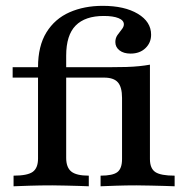

<svg xmlns="http://www.w3.org/2000/svg" viewBox="-20 -651 650 671"><path d="M27.4 0V-37.1Q75.8 -37.1 94.4 -50.4Q112.9 -63.7 112.9 -96.8V-379.8H24.2V-416.1H112.9Q112.9 -490.3 142.3 -537.9Q171.8 -585.5 223 -608.1Q274.2 -630.6 338.7 -630.6Q415.3 -630.6 461.7 -602.8Q508.1 -575 508.1 -529.8Q508.1 -501.6 488.3 -482.7Q468.5 -463.7 436.3 -463.7Q412.1 -463.7 397.6 -475Q383.1 -486.3 383.1 -504Q383.1 -517.7 390.3 -528.2Q397.6 -538.7 405.2 -548Q412.9 -557.3 412.9 -566.1Q412.9 -579.8 394.4 -587.5Q375.8 -595.2 342.7 -595.2Q277.4 -595.2 244.4 -561.7Q211.3 -528.2 211.3 -456.5V-416.1H359.7Q395.2 -416.1 421 -416.9Q446.8 -417.7 466.5 -419.8Q486.3 -421.8 504 -425V-95.2Q504 -62.1 523 -49.6Q541.9 -37.1 590.3 -37.1V0Q577.4 -0.8 555.6 -1.2Q533.9 -1.6 507.7 -2.4Q481.5 -3.2 456.5 -3.2Q421 -3.2 385.5 -2Q350 -0.8 331.5 0V-37.1Q374.2 -37.1 390.3 -49.6Q406.5 -62.1 406.5 -95.2V-308.9Q406.5 -346.8 391.9 -363.3Q377.4 -379.8 343.5 -379.8H211.3V-99.2Q211.3 -66.1 229 -51.6Q246.8 -37.1 290.3 -37.1V0Q278.2 -0.8 256.9 -1.2Q235.5 -1.6 210.9 -2.4Q186.3 -3.2 162.9 -3.2Q121 -3.2 83.9 -2Q46.8 -0.8 27.4 0Z"/></svg>

Font: Playfair 9pt SemiBold
Style: Regular
Weight: 600
Designer: Claus Eggers Sørensen
Foundry: Claus Eggers Sørensen
Version: Version 2.001;gftools[0.9.30]